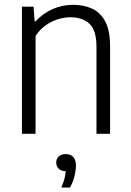

<svg xmlns="http://www.w3.org/2000/svg" viewBox="-20 -570 557 818"><path d="M73.5 0V-541.5H123L127.5 -479.5H132Q163 -513 204 -531.2Q245 -549.5 291.5 -549.5Q337 -549.5 372.8 -533Q408.5 -516.5 428.8 -477.8Q449 -439 449 -373.5V0H391V-371Q391 -441.5 360.8 -469Q330.5 -496.5 280 -496.5Q256.5 -496.5 229.5 -488.8Q202.5 -481 176.5 -463.5Q150.5 -446 131.5 -416.5V0ZM241.5 229Q253.5 200.5 257.2 180Q261 159.5 261 140L268.5 159.5H261.5Q241.5 159.5 230.5 149Q219.5 138.5 219.5 122.5Q219.5 106.5 230.2 96.5Q241 86.5 260 86.5Q281 86.5 292.2 98.8Q303.5 111 303.5 135.5Q303.5 155.5 297.2 180.5Q291 205.5 278.5 229Z"/></svg>

Font: Encode Sans SemiCondensed Light
Style: Regular
Weight: 300
Width: 4
Designer: Multiple Designers
Foundry: Impallari Type
Version: Version 3.002